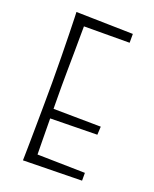

<svg xmlns="http://www.w3.org/2000/svg" viewBox="-133 -776 689 857"><g transform="rotate(20 211.0 -347.0)"><path d="M82 5Q82 5 82.5 -17Q83 -39 83.5 -76Q84 -113 84.5 -160.5Q85 -208 85.5 -261Q86 -314 86 -365Q86 -429 85 -489Q84 -549 83 -596.5Q82 -644 81 -671.5Q80 -699 80 -699L134 -688Q134 -688 133.5 -666Q133 -644 133 -608Q133 -572 132.5 -528.5Q132 -485 131.5 -442Q131 -399 131 -364Q131 -329 131.5 -282.5Q132 -236 132.5 -187Q133 -138 133.5 -96Q134 -54 134.5 -28Q135 -2 135 -2ZM82 5 119 -42 361 -37V0ZM107 -212V-258L357 -255L355 -216ZM109 -650 80 -699 350 -693V-651Z"/></g></svg>

Font: Truculenta ExtraLight
Style: Regular
Weight: 250
Version: Version 1.002